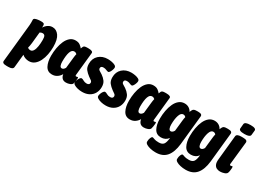

<svg xmlns="http://www.w3.org/2000/svg" viewBox="-49 -1502 3362 2500"><g transform="rotate(30 1631.5 -252.0)"><path d="M54 206Q18 206 3 196.5Q-12 187 -10 168L45 -371Q47 -387 48.5 -406.5Q50 -426 50 -446Q50 -455 49.5 -464.5Q49 -474 49 -485Q49 -501 68.5 -509Q88 -517 113 -519.5Q138 -522 156 -522Q184 -522 195 -515Q206 -508 206 -485Q206 -472 205 -457Q225 -490 255.5 -510.5Q286 -531 323 -531Q381 -531 419.5 -477.5Q458 -424 458 -312Q458 -253 447 -196Q436 -139 413 -93Q390 -47 355 -19.5Q320 8 272 8Q244 8 217 -2Q190 -12 172 -29L152 168Q148 206 79 206ZM220 -125Q246 -125 262.5 -152.5Q279 -180 286 -224.5Q293 -269 293 -321Q293 -365 282.5 -381.5Q272 -398 248 -398Q238 -398 227.5 -394.5Q217 -391 209 -385L192 -216Q189 -193 185.5 -172.5Q182 -152 178 -141Q192 -125 220 -125Z M619 8Q552 8 521 -50Q490 -108 490 -199Q490 -259 500.5 -318Q511 -377 532.5 -425Q554 -473 588 -502Q622 -531 669 -531Q712 -531 738 -511.5Q764 -492 777 -474Q784 -494 790 -505Q796 -516 809 -520.5Q822 -525 849 -525H866Q935 -525 931 -491L896 -148Q893 -127 908 -127Q914 -127 919.5 -129.5Q925 -132 930 -132Q934 -132 936 -127Q938 -122 937 -107Q936 -92 932 -67Q928 -42 924 -32Q917 -14 888.5 -3Q860 8 831 8Q794 8 773.5 -12Q753 -32 747 -70Q729 -37 696.5 -14.5Q664 8 619 8ZM692 -125Q718 -125 738 -160L755 -320Q757 -337 759.5 -354.5Q762 -372 765 -381Q759 -387 749 -392.5Q739 -398 724 -398Q654 -398 654 -204Q654 -171 662.5 -148Q671 -125 692 -125Z M1074 8Q1038 8 1005 0Q972 -8 951 -21.5Q930 -35 930 -52Q930 -67 938 -88.5Q946 -110 958 -126.5Q970 -143 983 -143Q997 -143 1019 -129.5Q1041 -116 1071 -116Q1092 -116 1102.5 -125.5Q1113 -135 1113 -150Q1113 -171 1094.5 -183Q1076 -195 1055 -211Q1017 -239 992.5 -270Q968 -301 968 -355Q968 -435 1020 -483Q1072 -531 1155 -531Q1181 -531 1212 -525.5Q1243 -520 1264.5 -508Q1286 -496 1285 -475Q1285 -463 1278 -442.5Q1271 -422 1260 -405Q1249 -388 1238 -388Q1225 -388 1204.5 -397.5Q1184 -407 1159 -407Q1119 -407 1119 -375Q1119 -355 1138.5 -343.5Q1158 -332 1181 -317Q1219 -291 1242.5 -258.5Q1266 -226 1266 -175Q1266 -123 1243.5 -81.5Q1221 -40 1177.5 -16Q1134 8 1074 8Z M1427 8Q1391 8 1358 0Q1325 -8 1304 -21.5Q1283 -35 1283 -52Q1283 -67 1291 -88.5Q1299 -110 1311 -126.5Q1323 -143 1336 -143Q1350 -143 1372 -129.5Q1394 -116 1424 -116Q1445 -116 1455.5 -125.5Q1466 -135 1466 -150Q1466 -171 1447.5 -183Q1429 -195 1408 -211Q1370 -239 1345.5 -270Q1321 -301 1321 -355Q1321 -435 1373 -483Q1425 -531 1508 -531Q1534 -531 1565 -525.5Q1596 -520 1617.5 -508Q1639 -496 1638 -475Q1638 -463 1631 -442.5Q1624 -422 1613 -405Q1602 -388 1591 -388Q1578 -388 1557.5 -397.5Q1537 -407 1512 -407Q1472 -407 1472 -375Q1472 -355 1491.5 -343.5Q1511 -332 1534 -317Q1572 -291 1595.5 -258.5Q1619 -226 1619 -175Q1619 -123 1596.5 -81.5Q1574 -40 1530.5 -16Q1487 8 1427 8Z M1790 8Q1723 8 1692 -50Q1661 -108 1661 -199Q1661 -259 1671.5 -318Q1682 -377 1703.5 -425Q1725 -473 1759 -502Q1793 -531 1840 -531Q1883 -531 1909 -511.5Q1935 -492 1948 -474Q1955 -494 1961 -505Q1967 -516 1980 -520.5Q1993 -525 2020 -525H2037Q2106 -525 2102 -491L2067 -148Q2064 -127 2079 -127Q2085 -127 2090.5 -129.5Q2096 -132 2101 -132Q2105 -132 2107 -127Q2109 -122 2108 -107Q2107 -92 2103 -67Q2099 -42 2095 -32Q2088 -14 2059.5 -3Q2031 8 2002 8Q1965 8 1944.5 -12Q1924 -32 1918 -70Q1900 -37 1867.5 -14.5Q1835 8 1790 8ZM1863 -125Q1889 -125 1909 -160L1926 -320Q1928 -337 1930.5 -354.5Q1933 -372 1936 -381Q1930 -387 1920 -392.5Q1910 -398 1895 -398Q1825 -398 1825 -204Q1825 -171 1833.5 -148Q1842 -125 1863 -125Z M2296 212Q2255 212 2217.5 203.5Q2180 195 2156 180Q2132 165 2132 145Q2132 112 2143 86Q2154 60 2166 60Q2176 60 2198.5 69.5Q2221 79 2268 79Q2317 79 2338.5 52.5Q2360 26 2367 -46Q2328 8 2258 8Q2189 8 2157.5 -49.5Q2126 -107 2126 -198Q2126 -260 2137 -319Q2148 -378 2170 -426Q2192 -474 2227 -502.5Q2262 -531 2309 -531Q2346 -531 2374 -513.5Q2402 -496 2417 -466Q2420 -473 2422.5 -480Q2425 -487 2429 -494Q2438 -513 2452.5 -519Q2467 -525 2498 -525H2513Q2547 -525 2560.5 -515.5Q2574 -506 2572 -487L2527 -46Q2513 81 2457.5 146.5Q2402 212 2296 212ZM2330 -125Q2356 -125 2376 -160L2393 -320Q2395 -337 2397.5 -353.5Q2400 -370 2403 -379Q2397 -387 2387.5 -392.5Q2378 -398 2364 -398Q2329 -398 2310.5 -343Q2292 -288 2292 -204Q2292 -171 2301 -148Q2310 -125 2330 -125Z M2747 212Q2706 212 2668.5 203.5Q2631 195 2607 180Q2583 165 2583 145Q2583 112 2594 86Q2605 60 2617 60Q2627 60 2649.5 69.5Q2672 79 2719 79Q2768 79 2789.5 52.5Q2811 26 2818 -46Q2779 8 2709 8Q2640 8 2608.5 -49.5Q2577 -107 2577 -198Q2577 -260 2588 -319Q2599 -378 2621 -426Q2643 -474 2678 -502.5Q2713 -531 2760 -531Q2797 -531 2825 -513.5Q2853 -496 2868 -466Q2871 -473 2873.5 -480Q2876 -487 2880 -494Q2889 -513 2903.5 -519Q2918 -525 2949 -525H2964Q2998 -525 3011.5 -515.5Q3025 -506 3023 -487L2978 -46Q2964 81 2908.5 146.5Q2853 212 2747 212ZM2781 -125Q2807 -125 2827 -160L2844 -320Q2846 -337 2848.5 -353.5Q2851 -370 2854 -379Q2848 -387 2838.5 -392.5Q2829 -398 2815 -398Q2780 -398 2761.5 -343Q2743 -288 2743 -204Q2743 -171 2752 -148Q2761 -125 2781 -125Z M3147 8Q3118 8 3094.5 -4Q3071 -16 3059 -44Q3047 -72 3052 -120L3089 -488Q3093 -525 3162 -525H3188Q3226 -525 3240 -515Q3254 -505 3252 -487L3216 -149Q3213 -127 3231 -127Q3238 -127 3243.5 -129.5Q3249 -132 3253 -132Q3258 -132 3260 -127Q3262 -122 3261 -107Q3260 -89 3257 -67Q3254 -45 3248 -32Q3241 -14 3210 -3Q3179 8 3147 8ZM3178 -574Q3133 -574 3114 -583.5Q3095 -593 3097 -611L3103 -679Q3105 -697 3126.5 -706.5Q3148 -716 3193 -716Q3237 -716 3256 -706.5Q3275 -697 3273 -679L3266 -611Q3264 -593 3243 -583.5Q3222 -574 3178 -574Z"/></g></svg>

Font: Asap Condensed Condensed ExtraBold
Style: Italic
Weight: 800
Width: 3
Italic angle: -6°
Designer: Pablo Cosgaya
Foundry: Omnibus-Type
Version: Version 3.001; ttfautohint (v1.8.4.7-5d5b)